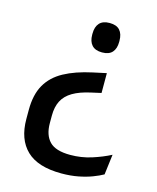

<svg xmlns="http://www.w3.org/2000/svg" viewBox="-102 -572 656 804"><g transform="rotate(15 225.5 -169.5)"><path d="M316.5 -293.5V-207.5L274 -198Q226 -187.5 196.5 -170Q167 -152.5 153.5 -126.2Q140 -100 140 -62V-29.5Q140 22 166.5 49.5Q193 77 256.5 77Q304.5 77 348.5 63Q392.5 49 428 30.5L417 118.5Q399.5 128.5 373.2 138.5Q347 148.5 313.8 155Q280.5 161.5 241 161.5Q138.5 161.5 89.5 114.2Q40.5 67 40.5 -21V-60.5Q40.5 -126.5 65 -169.5Q89.5 -212.5 138 -239Q186.5 -265.5 258.5 -281ZM274 -499.5Q304 -499.5 318.2 -483.5Q332.5 -467.5 332.5 -438V-433Q332.5 -404 318.2 -388Q304 -372 274 -372Q244.5 -372 230 -388Q215.5 -404 215.5 -433V-438Q215.5 -467.5 230 -483.5Q244.5 -499.5 274 -499.5Z"/></g></svg>

Font: Anek Gujarati Medium Medium
Style: Regular
Weight: 500
Version: Version 1.003